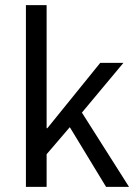

<svg xmlns="http://www.w3.org/2000/svg" viewBox="-20 -732 535 752"><path d="M81.5 -711.9H162.6V-230H165.5L372.6 -485.8H463.4L300.8 -291L485.4 0H395.5L253.4 -233.9L162.6 -127.9V0H81.5Z"/></svg>

Font: Pyidaungsu ZawDecode
Style: Regular
Weight: 400
Designer: Sun Tun
Foundry: Your Own Font Foundry
Version: Version 2.50